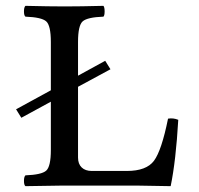

<svg xmlns="http://www.w3.org/2000/svg" viewBox="-20 -635 680 657"><path d="M340 -427 358 -398 247 -338V-96Q247 -74 259.5 -62Q272 -50 294 -50H414Q481 -50 507 -85Q533 -120 555 -229Q573 -232 590 -225Q582 -85 564 2Q472 0 445 0H197Q116 1 67 2Q62 -2 62 -16Q62 -30 67 -35Q122 -37 138 -51Q154 -65 154 -122V-287L53 -232L35 -261L154 -326V-491Q154 -548 138 -562Q122 -576 67 -578Q62 -582 62 -596Q62 -610 67 -615Q149 -613 202 -613Q254 -613 334 -615Q338 -610 338 -596Q338 -582 334 -578Q279 -576 263 -562Q247 -548 247 -491V-376Z"/></svg>

Font: Libertinus Mono
Style: Regular
Weight: 400
Designer: Philipp H. Poll
Foundry: Khaled Hosny
Version: Version 6.7